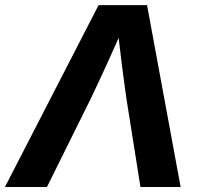

<svg xmlns="http://www.w3.org/2000/svg" viewBox="-54 -748 795 768"><path d="M-34.2 0 340.3 -727.5H534.2L668.5 0H507.8L451.7 -353.5Q441.9 -421.9 432.4 -497.8Q422.9 -573.7 412.6 -668H452.1Q411.1 -574.2 376.7 -498.5Q342.3 -422.9 309.1 -353.5L133.8 0Z"/></svg>

Font: Inter 28pt
Style: Bold Italic
Weight: 700
Italic angle: -9.3988°
Designer: Rasmus Andersson
Foundry: rsms
Version: Version 4.001;git-66647c0bb